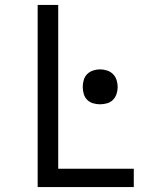

<svg xmlns="http://www.w3.org/2000/svg" viewBox="-20 -755 640 775"><path d="M132 0V-735H215V-74H520V0ZM384 -334Q370 -334 356 -338Q342 -342 332 -352Q322 -362 318 -376Q314 -390 314 -404Q314 -418 318 -432Q322 -446 332 -456Q342 -466 356 -470.5Q370 -475 384 -475Q398 -475 412 -470.5Q426 -466 436 -456Q446 -446 450.5 -432Q455 -418 455 -404Q455 -390 450.5 -376Q446 -362 436 -352Q426 -342 412 -338Q398 -334 384 -334Z"/></svg>

Font: Iosevka Mono
Style: Regular
Weight: 400
Designer: Belleve Invis
Foundry: Belleve Invis
Version: Version 11.1.1